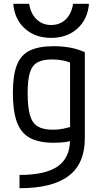

<svg xmlns="http://www.w3.org/2000/svg" viewBox="-20 -774 540 1014"><path d="M83 150Q220 150 285 104.5Q350 59 350 -38V-480L370 -435Q341 -449 313 -454.5Q285 -460 254 -460Q205 -460 177 -444Q149 -428 137.5 -389.5Q126 -351 126 -283Q126 -209 138 -166.5Q150 -124 179 -106.5Q208 -89 259 -89Q289 -89 315.5 -94.5Q342 -100 372 -110L393 -40Q366 -31 335 -25.5Q304 -20 264 -20Q185 -20 137.5 -46Q90 -72 69 -130Q48 -188 48 -284Q48 -375 68.5 -429Q89 -483 136.5 -506.5Q184 -530 263 -530Q361 -530 428 -498V-43Q428 90 342.5 155Q257 220 83 220ZM250 -574Q166 -574 111.5 -623Q57 -672 50 -754H134Q142 -702 173 -672Q204 -642 250 -642Q297 -642 327.5 -672Q358 -702 366 -754H450Q443 -672 388.5 -623Q334 -574 250 -574Z"/></svg>

Font: M PLUS Code Latin
Style: Regular
Weight: 400
Designer: Coji Morishita
Foundry: UNDERFOREST DESIGN
Version: Version 1.002; ttfautohint (v1.8.3)